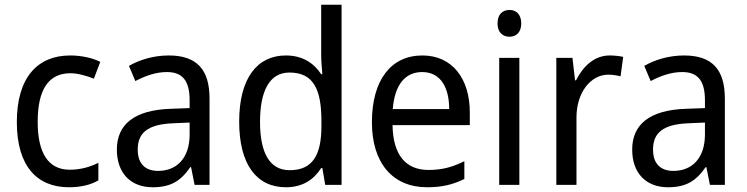

<svg xmlns="http://www.w3.org/2000/svg" viewBox="-20 -780 3153 810"><path d="M271 10C321 10 362 0 395 -19V-93C360 -76 321 -64 274 -64C184 -64 139 -134 139 -266C139 -401 184 -471 277 -471C308 -471 347 -460 376 -448L403 -519C372 -535 325 -546 276 -546C140 -546 51 -455 51 -265C51 -78 137 10 271 10Z M692 -546C628 -546 569 -528 524 -502L551 -438C593 -460 637 -476 684 -476C747 -476 780 -443 780 -357V-324L700 -321C548 -316 473 -256 473 -149C473 -49 532 10 624 10C701 10 743 -17 783 -75H786L801 0H864V-364C864 -486 811 -546 692 -546ZM712 -260 780 -263V-213C780 -111 724 -59 647 -59C595 -59 561 -87 561 -149C561 -218 601 -256 712 -260Z M1186 10C1258 10 1304 -23 1335 -71H1340L1352 0H1421V-760H1335V-545C1335 -524 1338 -489 1340 -467H1335C1304 -514 1256 -546 1186 -546C1065 -546 989 -450 989 -267C989 -84 1064 10 1186 10ZM1202 -62C1118 -62 1077 -134 1077 -266C1077 -396 1117 -474 1201 -474C1302 -474 1336 -404 1336 -269V-248C1336 -123 1297 -62 1202 -62Z M1762 -546C1630 -546 1549 -443 1549 -264C1549 -94 1635 10 1782 10C1845 10 1890 -1 1939 -25V-100C1889 -75 1845 -63 1788 -63C1691 -63 1638 -127 1636 -252H1962V-306C1962 -447 1889 -546 1762 -546ZM1761 -476C1840 -476 1875 -409 1875 -320H1637C1645 -421 1688 -476 1761 -476Z M2130 -738C2100 -738 2079 -720 2079 -681C2079 -644 2100 -625 2130 -625C2158 -625 2179 -644 2179 -681C2179 -719 2158 -738 2130 -738ZM2171 -536H2086V0H2171Z M2552 -546C2488 -546 2440 -501 2410 -441H2406L2395 -536H2327V0H2412V-284C2412 -391 2473 -465 2546 -465C2563 -465 2583 -462 2598 -458L2609 -540C2592 -544 2571 -546 2552 -546Z M2866 -546C2802 -546 2743 -528 2698 -502L2725 -438C2767 -460 2811 -476 2858 -476C2921 -476 2954 -443 2954 -357V-324L2874 -321C2722 -316 2647 -256 2647 -149C2647 -49 2706 10 2798 10C2875 10 2917 -17 2957 -75H2960L2975 0H3038V-364C3038 -486 2985 -546 2866 -546ZM2886 -260 2954 -263V-213C2954 -111 2898 -59 2821 -59C2769 -59 2735 -87 2735 -149C2735 -218 2775 -256 2886 -260Z"/></svg>

Font: Noto Sans Malayalam SemiCondensed
Style: Regular
Weight: 400
Width: 4
Designer: Jelle Bosma - Monotype Design Team
Foundry: Monotype Imaging Inc.
Version: Version 2.104